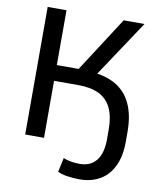

<svg xmlns="http://www.w3.org/2000/svg" viewBox="-96 -781 874 1045"><g transform="rotate(10 341.5 -258.0)"><path d="M415 189Q378 189 344.5 183.5Q311 178 294 168L311 90Q330 98 353 102Q376 106 402 106Q461 106 493 66Q525 26 525 -51V-104Q525 -177 502.5 -224Q480 -271 434.5 -293Q389 -315 321 -315H186V0H82V-705H186V-402H322L293 -381L502 -705H617L390 -363L374 -398Q457 -393 513.5 -360Q570 -327 599 -264.5Q628 -202 628 -110V-55Q628 23 602 78Q576 133 528 161Q480 189 415 189Z"/></g></svg>

Font: Nunito Sans 12pt SemiBold
Style: Regular
Weight: 600
Designer: Vernon Adams
Foundry: Vernon Adams
Version: Version 3.101;gftools[0.9.27]